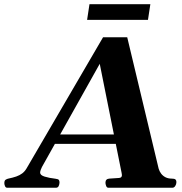

<svg xmlns="http://www.w3.org/2000/svg" viewBox="-79 -884 857 904"><path d="M493.7 -69.3 390.6 -583.5 118.7 -98.1Q116.2 -93.3 113 -85Q109.9 -76.7 109.9 -71.3Q109.9 -59.1 131.1 -52.5Q152.3 -45.9 182.1 -42.5Q194.8 -41 198 -36.9Q201.2 -32.7 201.2 -25.4Q201.2 -17.1 197.5 -8.5Q193.8 0 184.1 0H-44.9Q-52.2 0 -55.4 -7.6Q-58.6 -15.1 -58.6 -21.5Q-58.6 -34.2 -52 -38.1Q-45.4 -42 -40 -43Q-18.6 -47.4 -2.4 -53Q13.7 -58.6 25.6 -67.6Q37.6 -76.7 45.9 -90.8L406.2 -708.5H520L668 -89.8Q671.9 -76.7 679.9 -66.2Q688 -55.7 700.4 -49.3Q712.9 -43 730 -43Q741.7 -43 746.6 -39.3Q751.5 -35.6 751.5 -25.9Q751.5 -16.6 746.1 -8.3Q740.7 0 732.4 0H431.6Q423.8 0 420.7 -8.8Q417.5 -17.6 417.5 -23.4Q417.5 -41.5 435.1 -43Q467.8 -45.4 481.4 -46.1Q495.1 -46.9 495.1 -59.6Q495.1 -62 493.7 -69.3ZM149.4 -206.5 168.9 -251H484.9L494.6 -206.5ZM331.1 -790.5 342.3 -864.3H628.9L617.7 -790.5Z"/></svg>

Font: Gelasio
Style: Bold Italic
Weight: 700
Italic angle: -8.5°
Designer: Eben Sorkin
Foundry: Eben Sorkin
Version: Version 1.008